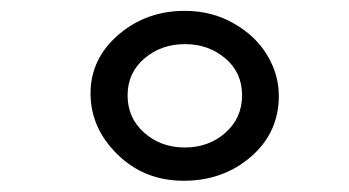

<svg xmlns="http://www.w3.org/2000/svg" viewBox="-20 -785 640 352"><path d="M491.2 -609.4Q491.2 -542 440.2 -497.8Q389.2 -453.6 316.9 -453.6Q244.6 -453.6 195.3 -502Q146 -550.3 146 -613.8Q146 -677.2 197 -721.2Q248 -765.1 318.8 -765.1Q368.7 -765.1 408.9 -741.9Q449.2 -718.8 470.2 -683.3Q491.2 -647.9 491.2 -609.4ZM244.4 -541.7Q274.9 -514.6 318.8 -514.6Q362.8 -514.6 393.3 -541.7Q423.8 -568.8 423.8 -610.4Q423.8 -651.9 393.1 -678Q362.3 -704.1 318.8 -704.1Q275.4 -704.1 244.6 -677.7Q213.9 -651.4 213.9 -610.1Q213.9 -568.8 244.4 -541.7Z"/></svg>

Font: Oxygen Mono
Style: Regular
Weight: 400
Designer: Vernon Adams
Foundry: Vernon Adams
Version: Version 0.201; ttfautohint (v0.8) -r 50 -G 200 -x